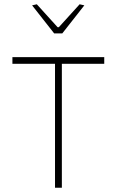

<svg xmlns="http://www.w3.org/2000/svg" viewBox="-20 -877 545 897"><path d="M130 -852 152 -857 249 -750H255L352 -857L374 -852L271 -721H233ZM237 -579H38V-610H467V-579H269V0H237Z"/></svg>

Font: Athiti ExtraLight
Style: Regular
Weight: 275
Designer: CadsonDemak Team
Foundry: CadsonDemak
Version: Version 1.033